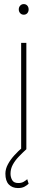

<svg xmlns="http://www.w3.org/2000/svg" viewBox="-20 -741 235 953"><path d="M110.8 -528.3V0H85V-528.3ZM73.2 -694.3Q73.2 -705.6 80.3 -713.1Q87.4 -720.7 97.7 -720.7Q108.9 -720.7 115.5 -713.1Q122.1 -705.6 122.1 -694.3Q122.1 -683.1 115.5 -675.5Q108.9 -668 97.7 -668Q87.4 -668 80.3 -675.5Q73.2 -683.1 73.2 -694.3ZM91.8 -9.3 110.4 0Q90.8 18.1 72.8 36.9Q54.7 55.7 43.5 76.4Q32.2 97.2 32.2 121.1Q32.2 138.2 40.3 152.8Q48.3 167.5 70.8 167.5Q86.9 167.5 97.7 161.1Q108.4 154.8 115.2 148.4L122.1 170.9Q114.7 178.2 102.1 185.3Q89.4 192.4 69.3 192.4Q41 192.4 23.9 174.8Q6.8 157.2 6.8 121.1Q6.8 97.7 19.3 74.5Q31.7 51.3 51.3 29.8Q70.8 8.3 91.8 -9.3Z"/></svg>

Font: Roboto Condensed Thin
Style: Regular
Weight: 250
Width: 3
Designer: Christian Robertson
Foundry: Google
Version: Version 3.009; 2024